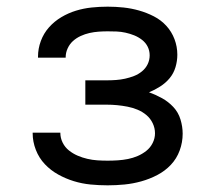

<svg xmlns="http://www.w3.org/2000/svg" viewBox="-20 -548 640 576"><path d="M303 8Q277 8 251.5 5.5Q226 3 201.5 -4.5Q177 -12 154.5 -24.5Q132 -37 114.5 -55.5Q97 -74 87.5 -98.5Q78 -123 78 -148Q78 -149 78 -149Q78 -149 78 -150H161Q161 -150 161 -150Q161 -150 161 -150Q161 -150 161 -150Q161 -150 161 -150Q161 -134 168 -120Q175 -106 187 -96.5Q199 -87 213 -81Q227 -75 242 -71.5Q257 -68 272 -67Q287 -66 303 -66Q318 -66 333.5 -67Q349 -68 364 -71Q379 -74 393 -80Q407 -86 419 -95.5Q431 -105 438 -119Q445 -133 445 -148Q445 -164 438 -178.5Q431 -193 419 -203Q407 -213 392.5 -219Q378 -225 362.5 -228Q347 -231 331.5 -232.5Q316 -234 300 -234H236V-307H300Q314 -307 328 -308Q342 -309 355.5 -312Q369 -315 382 -320Q395 -325 406 -334Q417 -343 423 -355.5Q429 -368 429 -382Q429 -396 423 -408Q417 -420 406 -428.5Q395 -437 382.5 -442Q370 -447 356.5 -450Q343 -453 329.5 -453.5Q316 -454 303 -454Q289 -454 275.5 -453Q262 -452 248.5 -449Q235 -446 222 -440Q209 -434 199 -425Q189 -416 183 -403Q177 -390 177 -376Q177 -376 177 -375.5Q177 -375 177 -375H94Q94 -376 94 -376.5Q94 -377 94 -378Q94 -402 102.5 -425Q111 -448 127 -466Q143 -484 164 -496.5Q185 -509 208 -516Q231 -523 255 -525.5Q279 -528 303 -528Q327 -528 350.5 -525.5Q374 -523 397 -516.5Q420 -510 441.5 -499Q463 -488 479 -470.5Q495 -453 503.5 -430.5Q512 -408 512 -384Q512 -365 506.5 -346.5Q501 -328 489 -313.5Q477 -299 460.5 -288.5Q444 -278 427 -271Q447 -264 466 -253.5Q485 -243 500 -227Q515 -211 521.5 -189.5Q528 -168 528 -147Q528 -121 519 -96.5Q510 -72 492.5 -53.5Q475 -35 452 -23Q429 -11 404 -4Q379 3 353.5 5.5Q328 8 303 8Z"/></svg>

Font: Iosevka Custom Extended
Style: Regular
Weight: 400
Width: 7
Monospace: yes
Designer: Belleve Invis
Foundry: Belleve Invis
Version: Version 11.2.4; ttfautohint (v1.8.4)